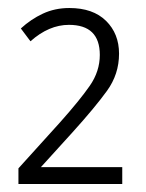

<svg xmlns="http://www.w3.org/2000/svg" viewBox="-20 -874 363 479"><path d="M285 -415V-457H82L161 -544Q217 -606 247 -647.5Q277 -689 277 -740Q277 -790 244.5 -822Q212 -854 153 -854Q117 -854 87 -840Q57 -826 32 -803L56 -771Q102 -812 152 -812Q229 -812 229 -737Q229 -696 204 -660Q179 -624 130 -569L26 -454V-415Z"/></svg>

Font: Noto Sans UI SemiCondensed Light
Style: Regular
Weight: 300
Width: 4
Designer: Monotype Design Team
Foundry: Monotype Imaging Inc.
Version: Version 1.901